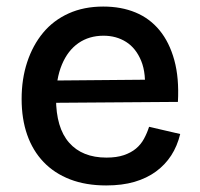

<svg xmlns="http://www.w3.org/2000/svg" viewBox="-20 -553 610 586"><path d="M304 13Q242 13 194 -5.5Q146 -24 113 -58.5Q80 -93 63 -141.5Q46 -190 46 -251Q46 -312 63 -363.5Q80 -415 111.5 -453Q143 -491 189.5 -512Q236 -533 295 -533Q350 -533 393.5 -515Q437 -497 467 -460.5Q497 -424 512 -369.5Q527 -315 523 -242L116 -239V-307L459 -310L421 -268Q427 -328 411 -367Q395 -406 365 -425Q335 -444 296 -444Q252 -444 219.5 -421.5Q187 -399 169 -356Q151 -313 151 -253Q151 -163 191 -117.5Q231 -72 305 -72Q336 -72 358 -79.5Q380 -87 395 -99.5Q410 -112 419.5 -129.5Q429 -147 435 -166L530 -144Q521 -107 502.5 -78.5Q484 -50 456 -29.5Q428 -9 390.5 2Q353 13 304 13Z"/></svg>

Font: Bricolage Grotesque 96pt ExtraBold Medium
Style: Regular
Weight: 500
Version: Version 1.001;gftools[0.9.33.dev8+g029e19f]